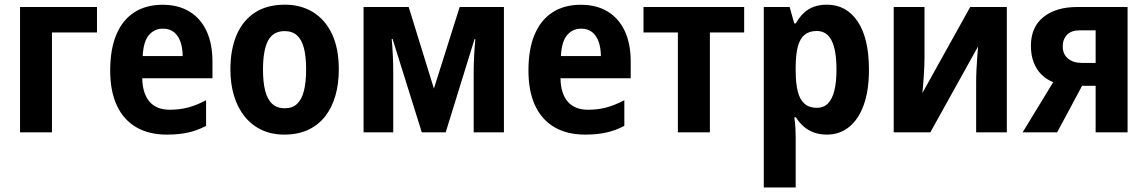

<svg xmlns="http://www.w3.org/2000/svg" viewBox="-20 -577 5002 837"><path d="M402.8 -546.4V-435.5H206.5V0H67.4V-546.4Z M688.5 -556.2Q757.3 -556.2 805.9 -526.6Q854.5 -497.1 880.4 -441.7Q906.2 -386.2 906.2 -308.6V-235.8H600.1Q601.6 -168.5 632.1 -133.5Q662.6 -98.6 720.2 -98.6Q763.7 -98.6 800.8 -108.6Q837.9 -118.7 878.4 -140.1V-28.3Q841.8 -8.8 801.3 0.5Q760.7 9.8 707.5 9.8Q628.9 9.8 573.7 -22.5Q518.6 -54.7 489.5 -116.9Q460.4 -179.2 460.4 -269.5Q460.4 -363.8 487.8 -427.5Q515.1 -491.2 566.2 -523.7Q617.2 -556.2 688.5 -556.2ZM690.4 -452.1Q652.8 -452.1 628.9 -423.8Q605 -395.5 602.1 -332.5H776.4Q775.9 -368.7 766.4 -395.5Q756.8 -422.4 737.8 -437.3Q718.8 -452.1 690.4 -452.1Z M1457 -274.4Q1457 -211.9 1442.1 -159.9Q1427.2 -107.9 1397.5 -69.8Q1367.7 -31.7 1323.2 -11Q1278.8 9.8 1219.7 9.8Q1164.1 9.8 1120.6 -10.7Q1077.1 -31.2 1046.6 -69.1Q1016.1 -106.9 1000.2 -159.2Q984.4 -211.4 984.4 -274.4Q984.4 -361.3 1011.5 -424.6Q1038.6 -487.8 1091.3 -522.2Q1144 -556.6 1222.2 -556.6Q1292 -556.6 1345 -523.9Q1397.9 -491.2 1427.5 -428.5Q1457 -365.7 1457 -274.4ZM1126.5 -273.4Q1126.5 -218.3 1136.2 -180.7Q1146 -143.1 1167 -124Q1188 -105 1221.2 -105Q1254.4 -105 1274.9 -124Q1295.4 -143.1 1304.9 -180.9Q1314.5 -218.8 1314.5 -274.4Q1314.5 -330.6 1304.9 -367.4Q1295.4 -404.3 1274.7 -422.9Q1253.9 -441.4 1220.7 -441.4Q1170.9 -441.4 1148.7 -399.9Q1126.5 -358.4 1126.5 -273.4Z M2176.8 -546.4V0H2044.9V-260.3Q2044.9 -295.4 2046.9 -333.3Q2048.8 -371.1 2052.2 -406.7H2048.8L1922.9 0H1818.8L1691.4 -407.2H1687.5Q1690.9 -371.6 1692.6 -334.5Q1694.3 -297.4 1694.3 -258.3V0H1564.9V-546.4H1761.7L1871.6 -190.9L1983.9 -546.4Z M2511.7 -556.2Q2580.6 -556.2 2629.2 -526.6Q2677.7 -497.1 2703.6 -441.7Q2729.5 -386.2 2729.5 -308.6V-235.8H2423.3Q2424.8 -168.5 2455.3 -133.5Q2485.8 -98.6 2543.5 -98.6Q2586.9 -98.6 2624 -108.6Q2661.1 -118.7 2701.7 -140.1V-28.3Q2665 -8.8 2624.5 0.5Q2584 9.8 2530.8 9.8Q2452.1 9.8 2397 -22.5Q2341.8 -54.7 2312.7 -116.9Q2283.7 -179.2 2283.7 -269.5Q2283.7 -363.8 2311 -427.5Q2338.4 -491.2 2389.4 -523.7Q2440.4 -556.2 2511.7 -556.2ZM2513.7 -452.1Q2476.1 -452.1 2452.1 -423.8Q2428.2 -395.5 2425.3 -332.5H2599.6Q2599.1 -368.7 2589.6 -395.5Q2580.1 -422.4 2561 -437.3Q2542 -452.1 2513.7 -452.1Z M3224.1 -435.5H3074.7V0H2935.1V-435.5H2785.2V-546.4H3224.1Z M3585 -556.6Q3669.4 -556.6 3718.8 -483.6Q3768.1 -410.6 3768.1 -272.9Q3768.1 -182.6 3745.4 -119.6Q3722.7 -56.6 3681.4 -23.4Q3640.1 9.8 3585 9.8Q3552.7 9.8 3527.3 0.2Q3502 -9.3 3482.9 -26.1Q3463.9 -43 3449.2 -65.9H3442.9Q3446.3 -40.5 3447.5 -18.8Q3448.7 2.9 3448.7 20.5V240.2H3309.6V-546.4H3422.4L3442.4 -475.1H3449.2Q3464.8 -502.4 3484.1 -520.5Q3503.4 -538.6 3528.3 -547.6Q3553.2 -556.6 3585 -556.6ZM3540.5 -441.9Q3507.8 -441.9 3487.8 -425.5Q3467.8 -409.2 3458.5 -375.5Q3449.2 -341.8 3448.7 -289.1V-267.6Q3448.7 -213.9 3457.8 -178.2Q3466.8 -142.6 3487.3 -124.8Q3507.8 -106.9 3541.5 -106.9Q3570.3 -106.9 3589.1 -125.7Q3607.9 -144.5 3617.2 -181.6Q3626.5 -218.8 3626.5 -273.4Q3626.5 -357.9 3605.5 -399.9Q3584.5 -441.9 3540.5 -441.9Z M4010.3 -546.4V-330.1Q4010.3 -312.5 4009.5 -291.3Q4008.8 -270 4007.3 -248.3Q4005.9 -226.6 4004.2 -206.5Q4002.4 -186.5 4001 -171.4L4209.5 -546.4H4369.1V0H4235.4V-219.2Q4235.4 -244.6 4236.8 -272.9Q4238.3 -301.3 4240.2 -327.9Q4242.2 -354.5 4243.7 -374.5L4035.6 0H3876V-546.4Z M4588.4 0H4438L4571.3 -218.8Q4543 -230 4521 -251.2Q4499 -272.5 4486.6 -304.2Q4474.1 -335.9 4474.1 -377.4Q4474.1 -459 4528.8 -502.7Q4583.5 -546.4 4674.8 -546.4H4895.5V0H4756.3V-203.1H4697.3ZM4612.8 -374.5Q4612.8 -341.3 4635.5 -322Q4658.2 -302.7 4696.8 -302.7H4756.3V-444.8H4687Q4649.9 -444.8 4631.3 -425Q4612.8 -405.3 4612.8 -374.5Z"/></svg>

Font: Open Sans SemiCondensed
Style: Bold
Weight: 700
Width: 4
Designer: Monotype Design Team
Foundry: Monotype Imaging Inc.
Version: Version 3.003